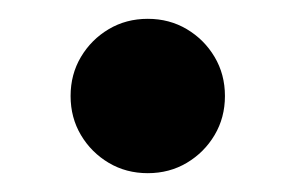

<svg xmlns="http://www.w3.org/2000/svg" viewBox="-20 -471 314 204"><path d="M55 -369Q55 -392 66 -410.5Q77 -429 95.5 -440Q114 -451 137 -451Q160 -451 178.5 -440Q197 -429 208 -410.5Q219 -392 219 -369Q219 -346 208 -327.5Q197 -309 178.5 -298Q160 -287 137 -287Q114 -287 95.5 -298Q77 -309 66 -327.5Q55 -346 55 -369Z"/></svg>

Font: Unbounded Variable
Style: Regular
Weight: 400
Designer: Luke Prowse, Jean-Baptiste Morizot, Fátima Lázaro, Florian Runge
Foundry: NaN
Version: Version 1.600;FEAKit 1.0